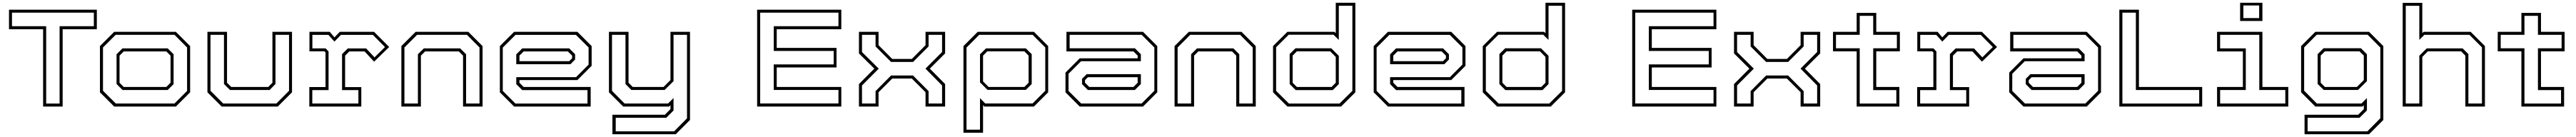

<svg xmlns="http://www.w3.org/2000/svg" viewBox="-20 -770 18609 990"><path d="M291.5 0V-558.5H45V-700H679.5V-558.5H432.5V0ZM313.5 -21.5H410.5V-580.5H658V-678.5H66.5V-580.5H313.5Z M805 0 702 -103V-437L805 -540H1250.5L1353.5 -437V-103L1250.5 0ZM816.5 -22H1240.5L1331.5 -113V-427L1240.5 -518.5H815.5L724 -427V-114ZM865.5 -119.5 822 -163V-378L865 -420.5H1191L1234 -378V-162L1191 -119.5ZM874 -141.5H1181.5L1212 -172V-368L1181.5 -398.5H874L843.5 -368V-172Z M1581.5 0 1478.5 -103V-540H1620V-172L1650.5 -141.5H1917.5L1948 -172V-540H2089.5V-103L1986.5 0ZM1592.5 -22H1976.5L2068 -114V-518.5H1970V-163L1927.5 -119.5H1641.5L1598 -163V-518.5H1500.5V-114Z M2214.5 0V-141H2331.5V-391.5L2324 -399H2215.5V-540H2362L2396 -500L2434.5 -540H2682L2791.5 -430.5L2682.5 -324.5L2613.5 -398.5H2503.5L2473 -368V-140.5H2590V0ZM2236 -22H2569V-119H2451V-379L2492.5 -420H2625L2685.5 -355.5L2761 -430L2673.5 -518H2443L2396 -469.5L2352.5 -518H2236.5V-420.5H2332L2353.5 -398V-119H2236Z M2879.5 0V-437L2982.5 -540H3363L3466 -437V0H3325V-368L3294.5 -398.5H3051L3020.5 -368V0ZM2901.5 -22H2999V-378L3042 -420.5H3304L3347 -378V-22H3444V-427L3353 -518.5H2993L2901.5 -427Z M4151 -540 4254 -437V-294.5L4151 -191.5H3732.5V-172L3763 -141.5H4247V0H3694L3591 -103V-437L3694 -540ZM4140.5 -518H3704L3612 -426V-113L3703.5 -21.5H4224V-119H3752.5L3709.5 -162V-212.5H4141.5L4232 -303V-427ZM4092 -420.5 4134.5 -378V-340L4101 -306H3709.5V-377L3753 -420.5ZM4082 -398.5H3763L3732.5 -368V-328H4092L4113 -349V-368Z M4482 0 4379 -103V-540H4520.5V-172L4551 -141.5H4773.5L4823.5 -191.5V-540H4964.5V97L4861.5 200H4404V59H4783L4823.5 18.5V-10L4813.5 0ZM4428 179H4850L4943 85V-518.5H4845.5V-183.5L4781 -120H4541L4498.5 -162.5V-518.5H4401V-113.5L4492 -22H4806L4845.5 -61.5V28.5L4793 81H4428Z M5449.5 0V-700H6057.5V-558.5H5591V-424H6023V-282.5H5591V-141.5H6057.5V0ZM5471.5 -22.5H6037V-120H5569.5V-304.5H6002.5V-402H5569.5V-580.5H6037V-678.5H5471.5Z M6185 0V-162.5L6296 -274L6185 -384V-540H6326.5V-443.5L6425.5 -344H6567L6666 -443.5V-540H6807.5V-384L6697 -274L6807.5 -162.5V0H6666V-103.5L6567 -202.5H6425.5L6326.5 -103.5V0ZM6207 -22H6305V-111.5L6417 -224.5H6575.5L6688 -111.5V-22H6785.5V-152.5L6665.5 -274L6785.5 -394V-518.5H6688V-434.5L6576 -322.5H6417L6305 -434.5V-518.5H6207V-394L6328 -274L6207 -152.5Z M6940 189V-437L7043 -540H7449L7552 -437V-103L7449 0H7091L7081.5 -10V189ZM6962 167H7059.5V-60.5L7097 -22.5H7439.5L7531 -114V-427L7439.5 -518.5H7054L6962 -426ZM7114 -120.5 7059.5 -175V-377.5L7103 -420.5H7390.5L7433 -378.5V-163L7390.5 -120.5ZM7121.5 -141.5H7380L7410.5 -172V-368L7380 -399H7112L7081.5 -368V-181.5Z M7780 0 7677 -103V-245.5L7780 -348.5H8198.5V-368L8168 -398.5H7684V-540H8237L8340 -437V-103L8237 0ZM7790.5 -22H8227L8319 -114V-427L8227.5 -518.5H7707V-421H8178.5L8221.5 -378V-327.5H7789.5L7699 -237V-113ZM7839 -119.5 7796.5 -162V-200L7830 -234H8221.5V-163L8178 -119.5ZM7849 -141.5H8168L8198.5 -172V-212H7839L7818 -191V-172Z M8465 0V-437L8568 -540H8948.5L9051.5 -437V0H8910.5V-368L8880 -398.5H8636.5L8606 -368V0ZM8487 -22H8584.5V-378L8627.5 -420.5H8889.5L8932.5 -378V-22H9029.5V-427L8938.5 -518.5H8578.5L8487 -427Z M9667.5 0H9280L9176.5 -103V-437L9280 -540H9619.5L9629.5 -530.5V-750H9771V-103ZM9656.5 -21.5 9749.5 -113.5V-728.5H9651.5V-481.5L9613.5 -519H9289.5L9198.5 -428.5V-113.5L9291.5 -21.5ZM9608 -119H9340L9296.5 -162.5V-379.5L9338.5 -421H9597L9651.5 -366.5V-162.5ZM9599 -141.5 9629.5 -172V-358.5L9589.5 -399H9348.5L9318 -368V-172L9348.5 -141.5Z M10463.5 -540 10566.5 -437V-294.5L10463.5 -191.5H10045V-172L10075.5 -141.5H10559.5V0H10006.5L9903.5 -103V-437L10006.5 -540ZM10453 -518H10016.5L9924.5 -426V-113L10016 -21.5H10536.5V-119H10065L10022 -162V-212.5H10454L10544.5 -303V-427ZM10404.5 -420.5 10447 -378V-340L10413.5 -306H10022V-377L10065.5 -420.5ZM10394.5 -398.5H10075.5L10045 -368V-328H10404.5L10425.5 -349V-368Z M11182.5 0H10795L10691.5 -103V-437L10795 -540H11134.5L11144.5 -530.5V-750H11286V-103ZM11171.5 -21.5 11264.5 -113.5V-728.5H11166.5V-481.5L11128.5 -519H10804.5L10713.5 -428.5V-113.5L10806.5 -21.5ZM11123 -119H10855L10811.5 -162.5V-379.5L10853.5 -421H11112L11166.5 -366.5V-162.5ZM11114 -141.5 11144.5 -172V-358.5L11104.5 -399H10863.5L10833 -368V-172L10863.5 -141.5Z M11771 0V-700H12379V-558.5H11912.5V-424H12344.5V-282.5H11912.5V-141.5H12379V0ZM11793 -22.5H12358.5V-120H11891V-304.5H12324V-402H11891V-580.5H12358.5V-678.5H11793Z M12506.5 0V-162.5L12617.5 -274L12506.5 -384V-540H12648V-443.5L12747 -344H12888.5L12987.5 -443.5V-540H13129V-384L13018.5 -274L13129 -162.5V0H12987.5V-103.5L12888.5 -202.5H12747L12648 -103.5V0ZM12528.5 -22H12626.5V-111.5L12738.5 -224.5H12897L13009.5 -111.5V-22H13107V-152.5L12987 -274L13107 -394V-518.5H13009.5V-434.5L12897.5 -322.5H12738.5L12626.5 -434.5V-518.5H12528.5V-394L12649.5 -274L12528.5 -152.5Z M13392.5 0V-399H13221.5V-540H13392.5V-677H13534V-540H13704.5V-399H13534V-141.5H13701V0ZM13414.5 -21.5H13679V-119H13512V-421H13683V-518.5H13512V-655.5H13414.5V-518.5H13243V-421H13414.5Z M13829.5 0V-141H13946.5V-391.5L13939 -399H13830.5V-540H13977L14011 -500L14049.5 -540H14297L14406.5 -430.5L14297.5 -324.5L14228.5 -398.5H14118.5L14088 -368V-140.5H14205V0ZM13851 -22H14184V-119H14066V-379L14107.5 -420H14240L14300.5 -355.5L14376 -430L14288.5 -518H14058L14011 -469.5L13967.5 -518H13851.5V-420.5H13947L13968.5 -398V-119H13851Z M14597.5 0 14494.5 -103V-245.5L14597.5 -348.5H15016V-368L14985.5 -398.5H14501.5V-540H15054.5L15157.5 -437V-103L15054.5 0ZM14608 -22H15044.5L15136.5 -114V-427L15045 -518.5H14524.5V-421H14996L15039 -378V-327.5H14607L14516.5 -237V-113ZM14656.5 -119.5 14614 -162V-200L14647.5 -234H15039V-163L14995.5 -119.5ZM14666.5 -141.5H14985.5L15016 -172V-212H14656.5L14635.5 -191V-172Z M15290 0V-700H15431.5V-141.5H15888.5V0ZM15312 -21.5H15867V-119.5H15409.5V-678.5H15312Z M16162.5 -618.5V-750H16323.5V-618.5ZM16186 -639.5H16300V-730.5H16186ZM15996 0V-141.5H16182.5V-398.5H15996V-540H16323.5V-141.5H16510.5V0ZM16018 -22H16489V-119.5H16301V-518.5H16018V-420.5H16203.5V-119.5H16018Z M16628 200V59H17015.5L17056 18.5V-10L17046 0H16706L16603 -103V-437L16706 -540H17094L17197 -437V97L17094 200ZM16650 179H17082L17175.5 84.5V-426.5L17083.5 -519H16716L16625 -427.5V-114.5L16717 -22H17039L17078.5 -61.5V28L17025 81H16650ZM16766.5 -120 16722.5 -163.5V-378.5L16765.5 -421.5H17035L17078.5 -378V-183.5L17014 -120ZM16775 -141.5H17006L17056 -191.5V-368.5L17025 -399H16775L16744.5 -368.5V-172Z M17337 0V-749.5H17478.5V-530.5L17488 -540H17828L17931 -437V0H17789.5V-368L17759 -399H17518.5L17478.5 -358.5V0ZM17359 -22H17457V-367L17510.5 -420.5H17769.5L17811.5 -379.5V-22H17909.5V-428L17819 -518.5H17493.5L17457 -482V-728H17359Z M18194.5 0V-399H18023.5V-540H18194.5V-677H18336V-540H18506.5V-399H18336V-141.5H18503V0ZM18216.5 -21.5H18481V-119H18314V-421H18485V-518.5H18314V-655.5H18216.5V-518.5H18045V-421H18216.5Z"/></svg>

Font: Tourney Expanded ExtraLight
Style: Regular
Weight: 200
Width: 7
Designer: Tyler Finck
Foundry: Etcetera Type Co
Version: Version 1.010; ttfautohint (v1.8.3)